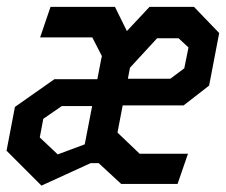

<svg xmlns="http://www.w3.org/2000/svg" viewBox="-24 -548 674 572"><path d="M318.5 -527.5H126.5L95.5 -436.5H251L279.5 -381L278.5 -375L278 -374.5L266 -312H138L20.5 -229.5L-4.5 -99L99.5 5L246 -62H270L337 0H505L536 -90H392L326 -153L341.5 -234H523L599 -293L629 -449.5L554 -527.5H421.5L354 -455.5ZM94.5 -138.5 105 -194 160 -232H250.5L228.5 -118L148 -88ZM357 -313.5 362 -340 363 -346 444 -434H508L537.5 -406.5L525 -344.5L483.5 -313.5Z"/></svg>

Font: Monaspace Krypton SemiBold
Style: Italic
Weight: 600
Italic angle: -11°
Designer: Riley Cran & the Lettermatic Team
Foundry: Lettermatic
Version: Version 1.101 (Monaspace Krypton)